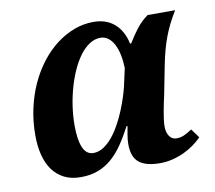

<svg xmlns="http://www.w3.org/2000/svg" viewBox="-66 -622 792 708"><g transform="rotate(-10 329.5 -268.0)"><path d="M375 -79.1Q375 -95.7 378.2 -113.8Q381.3 -131.8 383.8 -146H379.9Q361.3 -109.9 341.6 -81.1Q321.8 -52.2 298.6 -32Q275.4 -11.7 246.8 -1Q218.3 9.8 182.1 9.8Q146.5 9.8 120.4 -3.4Q94.2 -16.6 76.9 -40.5Q59.6 -64.5 51.3 -97.7Q43 -130.9 43 -170.9Q43 -223.1 53.5 -271Q64 -318.8 83 -360.6Q102.1 -402.3 128.4 -436.5Q154.8 -470.7 186.3 -494.9Q217.8 -519 253.2 -532.5Q288.6 -545.9 326.2 -545.9Q375 -545.9 405.5 -518.6Q436 -491.2 445.8 -443.8H450.2Q465.8 -469.7 484.1 -493.7Q502.4 -517.6 527.8 -536.1H630.9Q616.2 -512.2 605.2 -490Q594.2 -467.8 585.7 -445.1Q577.1 -422.4 570.6 -397.9Q564 -373.5 558.1 -344.2L537.1 -236.8Q534.2 -224.1 531 -208.7Q527.8 -193.4 524.9 -177.7Q522 -162.1 520 -147Q518.1 -131.8 518.1 -120.1Q518.1 -98.1 527.8 -84Q537.6 -69.8 554.2 -69.8Q569.8 -69.8 582.8 -75.7Q595.7 -81.5 612.8 -92.8L637.2 -59.1Q625 -46.4 607.9 -33.9Q590.8 -21.5 570.3 -11.7Q549.8 -2 526.6 3.9Q503.4 9.8 479 9.8Q425.8 9.8 400.4 -10.7Q375 -31.2 375 -79.1ZM243.2 -69.8Q263.2 -69.8 281.2 -81.5Q299.3 -93.3 314.9 -112.3Q330.6 -131.3 344 -155.8Q357.4 -180.2 367.7 -205.1Q377.9 -230 385.5 -253.7Q393.1 -277.3 397 -294.9L411.1 -358.9Q410.2 -386.2 405.3 -409.2Q400.4 -432.1 391.6 -448.7Q382.8 -465.3 370.1 -474.6Q357.4 -483.9 341.8 -483.9Q320.3 -483.9 300.8 -471.2Q281.2 -458.5 264.6 -436.3Q248 -414.1 234.6 -384.5Q221.2 -355 211.7 -321.3Q202.1 -287.6 197 -251.7Q191.9 -215.8 191.9 -181.2Q191.9 -127.9 204.3 -98.9Q216.8 -69.8 243.2 -69.8Z"/></g></svg>

Font: Droid Serif
Style: Bold Italic
Weight: 700
Italic angle: -12°
Designer: Monotype Design team
Foundry: Monotype Imaging Inc.
Version: Version 1.03